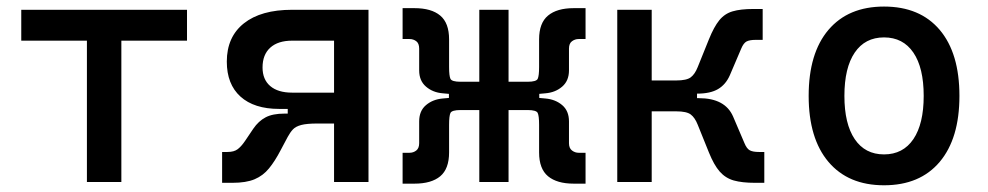

<svg xmlns="http://www.w3.org/2000/svg" viewBox="-20 -547 2970 577"><path d="M241.2 0V-517.6H344.7V0ZM43.9 -424.8V-517.6H542V-424.8Z M818.8 -219.7Q743.7 -219.7 702.6 -256.8Q661.6 -293.9 661.6 -361.8Q661.6 -436 712.9 -476.8Q764.2 -517.6 857.9 -517.6H1000.5V-424.8H857.9Q815.4 -424.8 792.2 -403.8Q769 -382.8 769 -344.2Q769 -308.1 792.2 -288.3Q815.4 -268.6 857.9 -268.6H990.7L985.8 -219.7ZM647.5 2.4V-90.3H663.6Q683.6 -90.3 694.6 -98.9Q705.6 -107.4 716.8 -124L741.2 -160.2Q756.8 -183.1 778.1 -194.3Q799.3 -205.6 835 -205.6H927.7L933.6 -175.8Q901.9 -175.8 885.3 -171.4Q868.7 -167 860.4 -158.2Q852.1 -149.4 844.7 -135.7L823.7 -96.2Q806.2 -62.5 788.3 -40.8Q770.5 -19 745.1 -8.3Q719.7 2.4 678.2 2.4ZM844.7 -175.8V-268.6H1007.3V-175.8ZM983.9 0V-517.6H1087.4V0Z M1565.4 -261.7V-301.3Q1591.8 -301.3 1595.9 -310.1Q1600.1 -318.8 1600.1 -345.7V-428.7Q1600.1 -478 1627 -500.2Q1653.8 -522.5 1704.1 -522.5H1739.7V-429.7H1718.8Q1708 -429.7 1699 -423.1Q1689.9 -416.5 1689.9 -400.9V-335.4Q1689.9 -304.2 1669.4 -286.6Q1648.9 -269 1619.1 -266.6ZM1189.9 4.9V-87.9H1210.9Q1222.2 -87.9 1231 -94.7Q1239.7 -101.6 1239.7 -116.7V-182.1Q1239.7 -213.9 1260.3 -231.2Q1280.8 -248.5 1310.5 -251L1364.3 -255.9V-216.3Q1337.9 -216.3 1333.7 -207.5Q1329.6 -198.7 1329.6 -171.9V-88.9Q1329.6 -39.6 1303 -17.3Q1276.4 4.9 1225.6 4.9ZM1329.1 -216.3V-301.3H1428.2V-216.3ZM1364.3 -261.7 1310.5 -266.6Q1280.8 -269 1260.3 -286.6Q1239.7 -304.2 1239.7 -335.4V-400.9Q1239.7 -416.5 1231 -423.1Q1222.2 -429.7 1210.9 -429.7H1189.9V-522.5H1225.6Q1276.4 -522.5 1303 -500.2Q1329.6 -478 1329.6 -428.7V-345.7Q1329.6 -318.8 1333.7 -310.1Q1337.9 -301.3 1364.3 -301.3ZM1420.4 0V-517.6H1508.3V0ZM1704.1 4.9Q1653.8 4.9 1627 -17.3Q1600.1 -39.6 1600.1 -88.9V-171.9Q1600.1 -198.7 1595.9 -207.5Q1591.8 -216.3 1565.4 -216.3V-255.9L1619.1 -251Q1648.9 -248.5 1669.4 -231.2Q1689.9 -213.9 1689.9 -182.1V-116.7Q1689.9 -101.6 1699 -94.7Q1708 -87.9 1718.8 -87.9H1739.7V4.9ZM1498.5 -216.3V-301.3H1600.6V-216.3Z M2019.5 -265.6 2012.2 -305.2Q2043.5 -305.2 2055.9 -314.7Q2068.4 -324.2 2076.7 -345.2L2110.4 -428.7Q2125.5 -466.3 2141.6 -486.1Q2157.7 -505.9 2181.6 -512.9Q2205.6 -520 2243.7 -520H2272V-427.2H2251Q2232.9 -427.2 2223.6 -422.4Q2214.4 -417.5 2207.5 -400.9L2173.3 -320.8Q2161.1 -293 2137.9 -279.3Q2114.7 -265.6 2075.2 -265.6ZM1835 0V-517.6H1938.5V0ZM1931.2 -212.4V-305.2H2074.7V-212.4ZM2248.5 2.4Q2210.4 2.4 2185.3 -4.6Q2160.2 -11.7 2142.8 -31.5Q2125.5 -51.3 2110.4 -88.9L2076.7 -172.4Q2068.4 -193.4 2055.9 -202.9Q2043.5 -212.4 2012.2 -212.4L2019.5 -252H2080.1Q2159.2 -252 2183.1 -196.8L2217.3 -116.7Q2224.1 -100.1 2233.4 -95.2Q2242.7 -90.3 2260.7 -90.3H2276.9V2.4Z M2636.7 9.8Q2529.3 9.8 2469.7 -60.5Q2410.2 -130.9 2410.2 -258.8Q2410.2 -387.2 2469.7 -457.3Q2529.3 -527.3 2636.7 -527.3Q2744.6 -527.3 2804 -457.3Q2863.3 -387.2 2863.3 -258.8Q2863.3 -130.9 2804 -60.5Q2744.6 9.8 2636.7 9.8ZM2636.7 -83Q2693.8 -83 2724.9 -128.9Q2755.9 -174.8 2755.9 -258.8Q2755.9 -343.3 2724.9 -388.9Q2693.8 -434.6 2636.7 -434.6Q2579.6 -434.6 2548.6 -388.9Q2517.6 -343.3 2517.6 -258.8Q2517.6 -174.8 2548.6 -128.9Q2579.6 -83 2636.7 -83Z"/></svg>

Font: Cascadia Code PL
Style: Regular
Weight: 400
Monospace: yes
Designer: Aaron Bell
Foundry: Saja Typeworks
Version: Version 2102.003